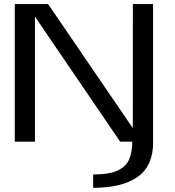

<svg xmlns="http://www.w3.org/2000/svg" viewBox="-20 -695 858 942"><path d="M437 226.5V161Q517 161 558.5 141Q600 121 614.5 84.8Q629 48.5 629 0H569.5L151.5 -613.5V0H52.5V-675H216L631.5 -66.5L632 -675H731V0H731.5Q731.5 119.5 655.2 173Q579 226.5 437 226.5Z"/></svg>

Font: Anybody ExtraExpanded
Style: Regular
Weight: 400
Width: 8
Designer: Tyler Finck
Foundry: Etcetera Type Company
Version: Version 1.010; ttfautohint (v1.8.3) -l 8 -r 50 -G 200 -x 14 